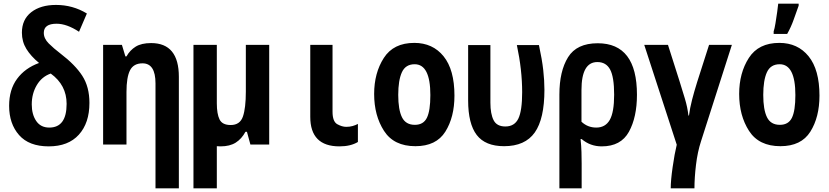

<svg xmlns="http://www.w3.org/2000/svg" viewBox="-20 -792 4540 1052"><path d="M470 -228Q470 -316 431 -376.5Q392 -437 312 -498Q274 -527 247 -554Q220 -581 220 -612Q220 -662 290 -662Q346 -662 413 -618L456 -718Q379 -765 287 -765Q202 -765 151 -725Q100 -685 100 -613Q100 -564 124.5 -524Q149 -484 194 -447Q117 -419 73.5 -360Q30 -301 30 -212Q30 -114 84.5 -52Q139 10 247 10Q354 10 412 -54Q470 -118 470 -228ZM154 -220Q154 -279 181.5 -325.5Q209 -372 258 -389Q345 -326 345 -223Q345 -93 250 -93Q203 -93 178.5 -129Q154 -165 154 -220Z M960 240V-371Q960 -556 808 -556Q755 -556 723.5 -536.5Q692 -517 673 -483H667L648 -546H545V0H673V-288Q673 -369 692.5 -407Q712 -445 761 -445Q832 -445 832 -335V240Z M1188 10Q1239 10 1271.5 -10.5Q1304 -31 1325 -70H1333L1352 0H1455V-546H1327V-290Q1327 -200 1311 -153.5Q1295 -107 1244 -107Q1198 -107 1183 -137.5Q1168 -168 1168 -226V-546H1040V240H1168V9Q1178 10 1188 10Z M1941 -14V-113Q1928 -106 1912 -101.5Q1896 -97 1877 -97Q1854 -97 1828 -111.5Q1802 -126 1802 -180V-546H1680V-152Q1680 10 1840 10Q1901 10 1941 -14Z M2470 -268Q2470 -410 2410.5 -483.5Q2351 -557 2250 -557Q2136 -557 2083 -474.5Q2030 -392 2030 -277Q2030 -159 2084 -75Q2138 9 2256 9Q2370 9 2420 -70.5Q2470 -150 2470 -268ZM2162 -272Q2162 -352 2182 -396Q2202 -440 2252 -440Q2338 -440 2338 -271Q2338 -185 2319 -146.5Q2300 -108 2253 -108Q2203 -108 2182.5 -149.5Q2162 -191 2162 -272Z M2963 -300Q2963 -351 2956.5 -408.5Q2950 -466 2933 -545H2812Q2841 -409 2841 -287Q2841 -185 2820 -142Q2799 -99 2749 -99Q2702 -99 2684.5 -133.5Q2667 -168 2667 -229V-545H2545V-242Q2545 -114 2592 -52.5Q2639 9 2742 9Q2857 9 2910 -66Q2963 -141 2963 -300Z M3166 -125V-299Q3166 -452 3253 -452Q3301 -452 3323 -411Q3345 -370 3345 -273Q3345 -177 3321 -135Q3297 -93 3247 -93Q3200 -93 3166 -125ZM3167 240V103Q3167 75 3166 41Q3165 7 3161 -30H3167Q3214 10 3277 10Q3382 10 3426 -70Q3470 -150 3470 -273Q3470 -555 3255 -555Q3140 -555 3092.5 -478.5Q3045 -402 3045 -274V240Z M3785 240Q3785 182 3793.5 111Q3802 40 3821 -18L3990 -546H3865L3800 -343Q3784 -292 3772 -245.5Q3760 -199 3755 -159H3752Q3747 -204 3732.5 -252Q3718 -300 3703 -348L3640 -546H3510L3688 1Q3676 50 3665.5 123.5Q3655 197 3655 240Z M4293 -606Q4314 -643 4328.5 -684Q4343 -725 4356 -761V-772H4244Q4243 -759 4238.5 -727.5Q4234 -696 4229 -665Q4224 -634 4219 -620V-606ZM4470 -268Q4470 -410 4410.5 -483.5Q4351 -557 4250 -557Q4136 -557 4083 -474.5Q4030 -392 4030 -277Q4030 -159 4084 -75Q4138 9 4256 9Q4370 9 4420 -70.5Q4470 -150 4470 -268ZM4162 -272Q4162 -352 4182 -396Q4202 -440 4252 -440Q4338 -440 4338 -271Q4338 -185 4319 -146.5Q4300 -108 4253 -108Q4203 -108 4182.5 -149.5Q4162 -191 4162 -272Z"/></svg>

Font: Noto Sans Mono UI Condensed
Style: Bold
Weight: 700
Width: 3
Designer: Monotype Design team
Foundry: Monotype Imaging Inc.
Version: 1.000